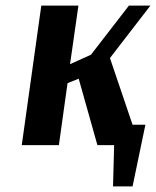

<svg xmlns="http://www.w3.org/2000/svg" viewBox="-20 -520 559 688"><path d="M385 148 389 0H329L262 -238L222 -222L191 0H58L128 -500H261L231 -290L306 -324L442 -500H519L374 -312L455 -73H501L455 148Z"/></svg>

Font: Arsenal SC
Style: Bold Italic
Weight: 700
Italic angle: -9.10001°
Designer: Andrij Shevchenko
Foundry: Stairsfor
Version: Version 2.001; ttfautohint (v1.8.4.7-5d5b)